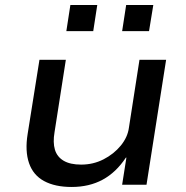

<svg xmlns="http://www.w3.org/2000/svg" viewBox="-20 -735 741 764"><path d="M265 9Q199 9 155.5 -14.5Q112 -38 95.5 -86Q79 -134 90 -202L137 -497H242L197 -209Q190 -168 198.5 -139.5Q207 -111 233 -95.5Q259 -80 303 -80Q351 -80 392 -101Q433 -122 460.5 -155.5Q488 -189 493 -227L535 -497H641L563 0H466L483 -108H481Q442 -49 388.5 -20Q335 9 265 9ZM466 -611 482 -715H590L573 -611ZM244 -611 260 -715H367L351 -611Z"/></svg>

Font: Nunito Sans 7pt SemiExpanded Medium
Style: Italic
Weight: 500
Width: 6
Italic angle: -9°
Designer: Vernon Adams
Foundry: Vernon Adams
Version: Version 3.101;gftools[0.9.27]